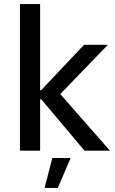

<svg xmlns="http://www.w3.org/2000/svg" viewBox="-20 -740 566 943"><path d="M78 0H177V-252H183L395 0H520L276 -278L510 -520H393L182 -297H177V-720H78ZM199 183H264L327 36H237Z"/></svg>

Font: Fixel Text Medium
Style: Regular
Weight: 500
Width: 4
Designer: AlfaBravo + MacPaw
Foundry: Kyrylo Tkachov, Marchela Mozhyna, Serhii Makarenko, Maria Weinstein, Zakhar Kryvoshyya
Version: Version 1.211